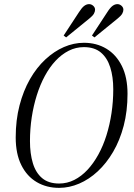

<svg xmlns="http://www.w3.org/2000/svg" viewBox="-20 -893 649 929"><path d="M266 16Q205 16 157.5 -12Q110 -40 83 -94.5Q56 -149 56 -228Q56 -312 74.5 -383Q93 -454 125 -510Q157 -566 199.5 -605.5Q242 -645 289.5 -665.5Q337 -686 386 -686Q447 -686 494.5 -657.5Q542 -629 569.5 -574Q597 -519 597 -439Q597 -355 578.5 -284.5Q560 -214 527.5 -158.5Q495 -103 453 -64Q411 -25 363 -4.5Q315 16 266 16ZM266 -5Q305 -5 339.5 -22.5Q374 -40 403 -71Q432 -102 455.5 -144.5Q479 -187 495 -238Q511 -289 519.5 -345.5Q528 -402 528 -461Q528 -521 513.5 -567Q499 -613 468 -639Q437 -665 386 -665Q347 -665 312.5 -647.5Q278 -630 249 -599Q220 -568 197 -525.5Q174 -483 158 -432Q142 -381 133.5 -325Q125 -269 125 -210Q125 -150 139 -103.5Q153 -57 184 -31Q215 -5 266 -5ZM288 -721 362 -834Q376 -856 387.5 -864.5Q399 -873 411 -873Q422 -873 431 -865Q440 -857 440 -846Q440 -837 434.5 -827Q429 -817 413 -804L300 -712ZM425 -721 499 -834Q513 -856 524.5 -864.5Q536 -873 548 -873Q559 -873 568 -865Q577 -857 577 -846Q577 -837 571.5 -827Q566 -817 550 -804L437 -712Z"/></svg>

Font: Source Serif 4 60pt
Style: Italic
Weight: 400
Italic angle: -12°
Version: Version 4.004;hotconv 1.0.116;makeotfexe 2.5.65601